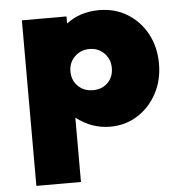

<svg xmlns="http://www.w3.org/2000/svg" viewBox="-55 -580 841 892"><g transform="rotate(-5 366.0 -134.0)"><path d="M78.5 260H286.5V-40Q358.5 16 445 16Q516 16 572.8 -20Q629.5 -56 662.5 -117.5Q695.5 -179 695.5 -256Q695.5 -334 662.2 -395.5Q629 -457 571.2 -492.5Q513.5 -528 440 -528Q350.5 -528 286.5 -479V-512H78.5ZM380 -160Q337.5 -160 310 -187Q282.5 -214 282.5 -255.5Q282.5 -297 310.5 -324.5Q338.5 -352 379.5 -352Q420.5 -352 448 -324.2Q475.5 -296.5 475.5 -255Q475.5 -213.5 448.8 -186.8Q422 -160 380 -160Z"/></g></svg>

Font: Spartan Black
Style: Regular
Weight: 900
Designer: Matt Bailey, Mirko Velimirovic
Foundry: Matt Bailey
Version: Version 1.003; ttfautohint (v1.8.3)